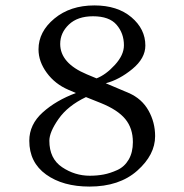

<svg xmlns="http://www.w3.org/2000/svg" viewBox="-20 -677 680 708"><path d="M323 -617Q266 -617 234 -586.5Q202 -556 202 -515Q202 -444 300 -403L336 -388Q370 -401 403.5 -437.5Q437 -474 437 -510Q437 -554 410 -585.5Q383 -617 323 -617ZM516 -509Q516 -462 468 -422.5Q420 -383 370 -370L455 -334Q503 -313 527.5 -269.5Q552 -226 552 -175Q552 -106 486 -47.5Q420 11 310 11Q212 11 150 -33.5Q88 -78 88 -158Q88 -218 137.5 -262.5Q187 -307 260 -334L232 -346Q183 -367 152.5 -408.5Q122 -450 122 -495Q122 -560 180.5 -608.5Q239 -657 328 -657Q413 -657 464.5 -613.5Q516 -570 516 -509ZM311 -29Q338 -29 362 -33.5Q386 -38 412.5 -50Q439 -62 454.5 -88.5Q470 -115 470 -153Q470 -204 442 -238Q414 -272 352 -297L297 -319Q230 -287 196 -238.5Q162 -190 162 -158Q162 -92 209 -60.5Q256 -29 311 -29Z"/></svg>

Font: Linux Libertine Mono O
Style: Mono
Weight: 400
Designer: Philipp H. Poll
Foundry: Philipp H. Poll
Version: Version 5.1.7